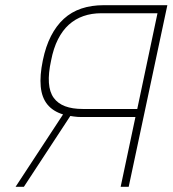

<svg xmlns="http://www.w3.org/2000/svg" viewBox="-20 -720 665 740"><path d="M380 -700Q332 -700 293.5 -687Q255 -674 226 -647.5Q197 -621 176.5 -581Q156 -541 145 -487Q133 -429 137 -386.5Q141 -344 162.5 -317.5Q184 -291 223 -279L40 0H72L251 -273Q258 -272 264.5 -271Q271 -270 278.5 -269.5Q286 -269 293 -269H502L445 0H476L625 -700ZM299 -300Q259 -300 231 -310.5Q203 -321 187 -343Q171 -365 168.5 -401Q166 -437 177 -487Q186 -534 203.5 -568.5Q221 -603 245.5 -625Q270 -647 301.5 -658Q333 -669 371 -669H587L509 -300Z"/></svg>

Font: Advent Pro ExtraLight
Style: Italic
Weight: 250
Italic angle: -12°
Version: Version 3.000